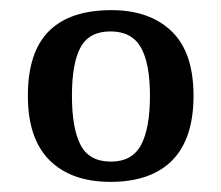

<svg xmlns="http://www.w3.org/2000/svg" viewBox="-20 -739 437 379"><path d="M198 -380Q121 -380 78 -422.5Q35 -465 35 -550Q35 -636 76.5 -677.5Q118 -719 200 -719Q275 -719 318.5 -677.5Q362 -636 362 -550Q362 -465 320 -422.5Q278 -380 198 -380ZM199 -420Q241 -420 258.5 -453Q276 -486 276 -550Q276 -614 258 -645.5Q240 -677 198 -677Q156 -677 139 -645.5Q122 -614 122 -550Q122 -486 139 -453Q156 -420 199 -420Z"/></svg>

Font: Noto Serif Bengali
Style: Regular
Weight: 400
Designer: Juan Bruce, Universal Thirst, Indian Type Foundry and the Monotype Design Team.
Foundry: Monotype Imaging Inc.
Version: Version 2.003